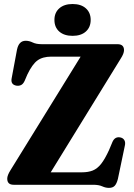

<svg xmlns="http://www.w3.org/2000/svg" viewBox="-20 -920 666 956"><path d="M581 -628 232.5 -62H388Q419 -62 441.8 -71Q464.5 -80 483.5 -104Q502.5 -128 523 -173L540 -213.5Q552.5 -241.5 580 -235.5Q593.5 -232.5 599.5 -221.5Q605.5 -210.5 601.5 -194L567 -29Q561 -5.5 551.2 5Q541.5 15.5 522.5 15.5Q506 15.5 489 7.8Q472 0 443.5 0H48Q16 0 16 -30.5Q16 -47 32.5 -73L381.5 -638H235.5Q192.5 -638 166.5 -619Q140.5 -600 116 -548.5L102.5 -517Q95 -501 84.2 -496.2Q73.5 -491.5 61.5 -493.5Q32 -499 38 -530L64.5 -672Q73.5 -717 108 -717Q125.5 -717 142.8 -708.5Q160 -700 188 -700H565Q597.5 -700 597.5 -670Q597.5 -653.5 581 -628ZM341.5 -741.5Q299.5 -741.5 275.2 -762.8Q251 -784 251 -821Q251 -857 275.2 -878.5Q299.5 -900 341.5 -900Q383.5 -900 407.5 -878.5Q431.5 -857 431.5 -821Q431.5 -784.5 407.5 -763Q383.5 -741.5 341.5 -741.5Z"/></svg>

Font: Fraunces 72pt S050
Style: Bold
Weight: 700
Version: Version 1.000; ttfautohint (v1.8.3)